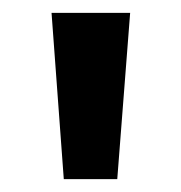

<svg xmlns="http://www.w3.org/2000/svg" viewBox="-20 -734 281 298"><path d="M182 -714H60L79 -456H162Z"/></svg>

Font: Noto Sans Armenian SemiCondensed SemiBold
Style: Regular
Weight: 600
Width: 4
Designer: Monotype Design Team
Foundry: Monotype Imaging Inc.
Version: Version 2.008